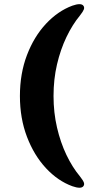

<svg xmlns="http://www.w3.org/2000/svg" viewBox="-20 -760 430 911"><path d="M74.5 -304.5Q74.5 -411 108 -498.8Q141.5 -586.5 198 -647Q254.5 -707.5 323 -733Q364.5 -747.5 375.5 -733Q381.5 -725.5 377.8 -715.2Q374 -705 359 -686Q323.5 -643 295.2 -584Q267 -525 250.5 -454.5Q234 -384 234 -304.5Q234 -226 250.5 -155Q267 -84 295.2 -25Q323.5 34 359 76.5Q374 95.5 377.8 105.8Q381.5 116 375.5 123.5Q364.5 138 323 123.5Q254.5 98.5 198 37.8Q141.5 -23 108 -110.8Q74.5 -198.5 74.5 -304.5Z"/></svg>

Font: Fraunces ExtraBold
Style: Regular
Weight: 800
Version: Version 1.000;[b76b70a41]